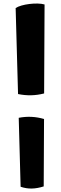

<svg xmlns="http://www.w3.org/2000/svg" viewBox="-20 -923 351 1096"><path d="M83 -386.2C132.3 -376 181.6 -376.5 231.9 -389.6L234.4 -897.5C190.9 -910.2 101.1 -898.9 69.3 -877ZM97.7 143.1C140.6 157.7 181.6 156.2 229.5 141.1L231.4 -243.7C185.1 -257.3 137.2 -260.3 86.9 -250.5Z"/></svg>

Font: Fruktur
Style: Regular
Weight: 400
Designer: Viktoriya Grabowska
Foundry: Viktoriya Grabowska
Version: Version 1.002